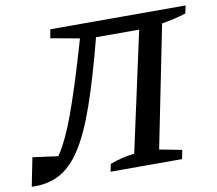

<svg xmlns="http://www.w3.org/2000/svg" viewBox="-100 -737 937 828"><g transform="rotate(-10 368.5 -322.5)"><path d="M-26 5 -1 -120 110 -105Q151 -166 189.5 -272Q228 -378 272 -528L290 -589L164 -612L171 -650H763L756 -616Q731 -608 705.5 -602Q680 -596 650 -591L543 -58L641 -39L633 0H320L327 -33Q377 -52 434 -59L548 -582H359Q314 -408 273.5 -292.5Q233 -177 189.5 -111Q146 -45 93.5 -18.5Q41 8 -26 5Z"/></g></svg>

Font: Piazzolla Medium
Style: Italic
Weight: 500
Italic angle: -11.3°
Designer: Juan Pablo del Peral
Foundry: Huerta Tipografica
Version: Version 1.330